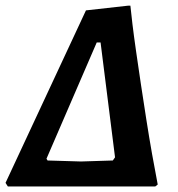

<svg xmlns="http://www.w3.org/2000/svg" viewBox="-35 -674 642 694"><path d="M-15 -13 275.7 -636.5 427.9 -653.5H436.3Q438.5 -630.1 443.7 -587.1Q448.9 -544.1 456.9 -488.4Q465 -432.6 474.3 -369.7Q483.7 -306.7 493.9 -242.2Q504 -177.6 514.7 -117.1Q525.4 -56.7 535.1 -7L526.2 0H-6.6ZM380.8 -105.3 328.5 -520.6H314.7L133 -100.2L136.9 -93.9L257.8 -90.3L372.8 -93.9Z"/></svg>

Font: Alegreya
Style: Italic
Weight: 400
Italic angle: -7°
Designer: Juan Pablo del Peral
Foundry: Huerta Tipografica
Version: Version 2.009